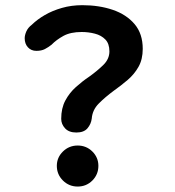

<svg xmlns="http://www.w3.org/2000/svg" viewBox="-20 -692 659 723"><path d="M267.5 -193Q239.5 -193 225 -208.8Q210.5 -224.5 210.5 -244.5Q210.5 -284.5 226 -313.5Q241.5 -342.5 265.8 -364.2Q290 -386 315.5 -403Q345 -424 368.5 -446.8Q392 -469.5 392 -498.5Q392 -527.5 376.8 -543.2Q361.5 -559 337.5 -565.2Q313.5 -571.5 287.5 -571.5Q245.5 -571.5 218.8 -556.8Q192 -542 174 -523.5Q162 -514 149 -507.2Q136 -500.5 117 -500.5Q97.5 -500.5 85.2 -513.8Q73 -527 73 -548Q73 -559.5 79.2 -573.8Q85.5 -588 100 -599Q120.5 -619 149 -635.5Q177.5 -652 213.2 -662.2Q249 -672.5 290 -672.5Q353 -672.5 404.5 -655Q456 -637.5 486.8 -601.2Q517.5 -565 517.5 -508Q517.5 -468.5 501.5 -440.2Q485.5 -412 460.5 -390.8Q435.5 -369.5 408 -350Q375.5 -326 351.8 -302Q328 -278 325.5 -245.5Q323 -225 309.5 -209Q296 -193 267.5 -193ZM272.5 10.5Q240 10.5 217 -12.2Q194 -35 194 -67.5Q194 -99 217 -121.5Q240 -144 272.5 -144Q305 -144 327.8 -121.5Q350.5 -99 350.5 -67.5Q350.5 -35 327.8 -12.2Q305 10.5 272.5 10.5Z"/></svg>

Font: Sono ExtraLight Monospace SemiBold
Style: Regular
Weight: 600
Version: Version 2.112